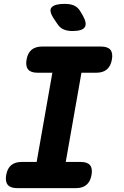

<svg xmlns="http://www.w3.org/2000/svg" viewBox="-20 -970 640 990"><path d="M319 -135H396Q430 -135 444 -118.5Q458 -102 452 -68Q446 -34 426 -17Q406 0 372 0H68Q34 0 20 -17Q6 -34 12 -68Q18 -102 38 -118.5Q58 -135 92 -135H169L250 -595H173Q139 -595 125 -612Q111 -629 117 -663Q123 -697 143 -713.5Q163 -730 197 -730H501Q535 -730 549 -713.5Q563 -697 557 -663Q551 -629 531 -612Q511 -595 477 -595H400ZM353 -810Q327 -810 307.5 -818.5Q288 -827 275 -848L258 -873Q230 -915 246.5 -932.5Q263 -950 313 -950Q346 -950 365 -940Q384 -930 395 -910L407 -890Q430 -849 417 -829.5Q404 -810 353 -810Z"/></svg>

Font: Maple Mono NL ExtraBold
Style: Italic
Weight: 800
Italic angle: -10°
Monospace: yes
Designer: subframe7536
Version: Version 7.000